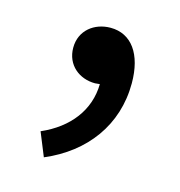

<svg xmlns="http://www.w3.org/2000/svg" viewBox="-61 -181 399 426"><g transform="rotate(15 139.0 32.0)"><path d="M75 190C165 152 221 77 221 -19C221 -86 192 -126 144 -126C107 -126 75 -102 75 -62C75 -22 106 2 142 2L153 1C152 61 115 109 53 136Z"/></g></svg>

Font: GenYoGothic2 TW R
Style: Regular
Weight: 400
Version: Version 2.100;PS 2.1;hotconv 16.6.51;makeotf.lib2.5.65220 DE